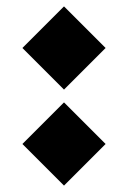

<svg xmlns="http://www.w3.org/2000/svg" viewBox="-20 -530 400 600"><path d="M180 -250 50 -380 180 -510 310 -380ZM180 50 50 -80 180 -210 310 -80Z"/></svg>

Font: Rowdies
Style: Bold
Weight: 700
Designer: Jaikishan Patel
Version: Version 1.000; ttfautohint (v1.8.3)